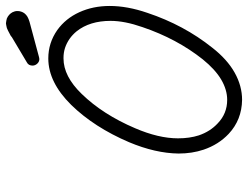

<svg xmlns="http://www.w3.org/2000/svg" viewBox="-114 -698 832 644"><g transform="rotate(-90 302.0 -376.0)"><path d="M415 -702 499 -752 504 -756Q515 -762 521 -765Q530 -770 539 -771Q540 -771 542 -771.5Q544 -772 546 -772Q555 -771 562 -769Q576 -763 583 -750Q585 -746 586 -742Q587 -738 587 -733Q587 -727 585 -721Q581 -708 568 -700Q561 -696 551 -693L432 -661Q429 -660 426 -660Q417 -660 410.5 -667Q404 -674 404 -683Q404 -689 406.5 -694Q409 -699 415 -702ZM194 -339Q160 -260 160 -195Q160 -156 170 -125Q183 -87 210 -62Q243 -30 289 -30Q323 -30 357 -50Q391 -70 425 -112Q494 -199 533 -314Q554 -374 554 -421Q554 -491 519 -535Q496 -563 463 -574Q447 -579 430 -579H428Q368 -579 309 -518Q240 -447 194 -339ZM428 -630Q480 -630 523 -600Q562 -572 583 -526Q604 -480 604 -424Q604 -365 581 -298Q540 -175 464 -80Q425 -30 380.5 -5Q336 20 289 20Q222 19 175 -25Q139 -59 122 -109Q109 -148 109 -193Q110 -271 147 -359Q197 -476 272 -553Q348 -630 428 -630Z"/></g></svg>

Font: TT2020Base
Style: Italic
Weight: 400
Italic angle: -15°
Version: Version 0.2.000